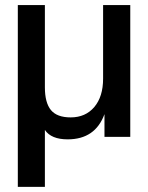

<svg xmlns="http://www.w3.org/2000/svg" viewBox="-20 -536 580 752"><path d="M245.1 9.8Q180.7 9.8 155.8 -26.9V195.8H49.8V-516.1H155.8V-193.8Q155.8 -133.8 179.4 -105Q203.1 -76.2 256.8 -76.2Q314.9 -76.2 349.4 -116.9Q383.8 -157.7 383.8 -228V-516.1H490.2V0H389.2V-88.9Q353 9.8 245.1 9.8Z"/></svg>

Font: Creato Display Medium
Style: Regular
Weight: 500
Version: Version 1.000